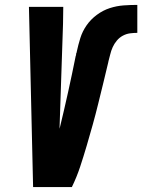

<svg xmlns="http://www.w3.org/2000/svg" viewBox="-20 -763 580 783"><path d="M115 0 98 -735H238L237 -665L223 -245Q223 -243 223 -241Q223 -239 223 -238Q241 -312 257.5 -386.5Q274 -461 289 -536L290 -537Q290 -540 290.5 -543.5Q291 -547 293 -550V-552Q299 -580 307.5 -607.5Q316 -635 333 -659.5Q350 -684 375 -702.5Q400 -721 428 -730Q456 -739 484.5 -741Q513 -743 540 -743V-629Q525 -629 510 -627Q495 -625 481 -617.5Q467 -610 456.5 -597.5Q446 -585 439.5 -570.5Q433 -556 429.5 -541Q426 -526 422 -512V-511Q412 -468 401.5 -425.5Q391 -383 380.5 -340Q370 -297 358 -254Q346 -211 333.5 -168.5Q321 -126 307 -83.5Q293 -41 273 0Z"/></svg>

Font: Iosevka Heavy
Style: Italic
Weight: 900
Italic angle: -9°
Monospace: yes
Designer: Belleve Invis
Foundry: Belleve Invis
Version: Version 32.5.0; ttfautohint (v1.8.4)